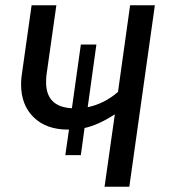

<svg xmlns="http://www.w3.org/2000/svg" viewBox="-20 -709 647 729"><path d="M568 -689 471 0H377L416 -275Q353 -234 301 -223L287 -120H228L242 -217H237Q156 -217 108 -263.5Q60 -310 60 -389Q60 -408 63 -427L100 -689H194L157 -428Q155 -417 155 -397Q155 -303 253 -298L287 -540H346L313 -302Q376 -315 428 -360L474 -689Z"/></svg>

Font: FiraGO
Style: Italic
Weight: 400
Italic angle: -8°
Designer: bBox Type GmbH
Foundry: bBox Type GmbH
Version: Version 1.001